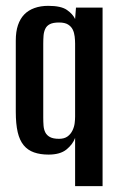

<svg xmlns="http://www.w3.org/2000/svg" viewBox="-20 -521 414 657"><path d="M237 116V-49Q229 -27 207.5 -9.5Q186 8 146 8Q118 8 96.5 0.5Q75 -7 61 -24Q47 -41 40.5 -69Q34 -97 34 -139V-382Q34 -413 41.5 -435Q49 -457 63 -471.5Q77 -486 98 -493.5Q119 -501 145 -501Q189 -501 209 -487Q229 -473 237 -456L240 -495H331V116ZM182 -46Q200 -46 211 -54Q222 -62 228 -74.5Q234 -87 235.5 -99.5Q237 -112 237 -122V-372Q237 -383 235.5 -396Q234 -409 229 -419.5Q224 -430 213 -437Q202 -444 182 -444Q162 -444 151 -438.5Q140 -433 135 -422.5Q130 -412 129 -399Q128 -386 128 -371V-119Q128 -104 129 -91Q130 -78 135 -68Q140 -58 151 -52Q162 -46 182 -46Z"/></svg>

Font: Alumni Sans SemiBold
Style: Regular
Weight: 600
Designer: Robert E. Leuschke
Foundry: Robert E. Leuschke
Version: Version 1.018